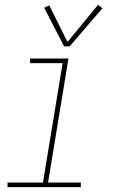

<svg xmlns="http://www.w3.org/2000/svg" viewBox="-20 -771 472 791"><path d="M11 0H313V-19H178L262 -530H104V-511H238L157 -19H11ZM244 -580H267L402 -737L384 -751L258 -598L183 -749L162 -739Z"/></svg>

Font: Iosevka Sparkle Thin Oblique
Style: Regular
Weight: 100
Italic angle: -9°
Designer: Belleve Invis
Foundry: Belleve Invis
Version: Version 4.5.0; ttfautohint (v1.8.3)